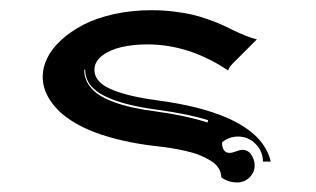

<svg xmlns="http://www.w3.org/2000/svg" viewBox="-20 -497 631 384"><path d="M65.4 -343.8Q65.4 -362.5 74.7 -381.3Q84 -400.1 102.7 -417.2Q121.3 -434.3 147 -447.6Q172.6 -460.9 208 -468.8Q243.4 -476.6 283.2 -476.6Q305.9 -476.6 327 -474Q348.1 -471.4 363.3 -468Q378.4 -464.6 395 -458.7Q411.6 -452.9 421 -448.7Q430.4 -444.6 444.1 -437.7Q475.6 -422.4 493.7 -418.2L457.3 -381.8Q456.3 -380.9 454 -378.5Q451.7 -376.2 450.8 -375.4Q450 -374.5 448 -372.6Q446 -370.6 445.3 -369.8Q444.6 -368.9 443.1 -367.3Q441.7 -365.7 441 -364.9Q440.4 -364 439.5 -362.7Q438.5 -361.3 438 -360.4Q437.5 -359.4 437 -358.2Q436.5 -356.9 436.3 -356Q358.6 -408.2 274.4 -408.2Q246.6 -408.2 223.1 -402.8Q199.7 -397.5 184.3 -385.6Q168.9 -373.8 168.9 -357.4Q168.9 -342.5 181.2 -331.3Q193.4 -320.1 221.8 -311.2Q250.2 -302.2 296.1 -296.1Q379.4 -284.9 432.6 -262Q508.8 -229.2 521.5 -173.8H505.9Q505.9 -194.3 491.2 -209.1Q476.6 -223.9 456.1 -223.9Q438 -223.9 424.1 -212.2Q424.1 -191.4 439.2 -191.2Q444.3 -191.2 452 -194.2Q459.7 -197.3 464.8 -197.3Q476.3 -197.3 482.8 -187.3Q489.3 -177.2 489.3 -166.3Q489.3 -152.1 479 -142.1Q468.8 -132.1 454.1 -132.1Q436.5 -132.1 422.6 -142.3Q422.4 -152.3 417 -160.9Q411.6 -169.4 401.6 -175.5Q391.6 -181.6 379.8 -186.5Q367.9 -191.4 352.2 -194.9Q336.4 -198.5 322.3 -200.8Q308.1 -203.1 291.3 -204.8Q255.1 -209 224.2 -216.2Q193.4 -223.4 170.5 -232.1Q147.7 -240.7 129.6 -251.5Q111.6 -262.2 99.7 -273.4Q87.9 -284.7 80 -296.9Q72 -309.1 68.7 -320.6Q65.4 -332 65.4 -343.8ZM148.4 -357.4Q148.4 -342.5 155.5 -330.4Q162.6 -318.4 174.9 -309.4Q187.3 -300.5 205.8 -293.6Q224.4 -286.6 245.6 -282Q266.8 -277.3 293.5 -273.9Q352.1 -265.9 395 -252L396.2 -256.6Q358.2 -268.8 293.9 -277.6Q260.7 -282 235.5 -288.5Q210.2 -294.9 190.6 -304.3Q170.9 -313.7 160.6 -327.1Q150.4 -340.6 150.4 -357.4Z"/></svg>

Font: AgreloyInT3
Style: Medium
Weight: 400
Designer: gluk
Foundry: gluk
Version: Version 0.27